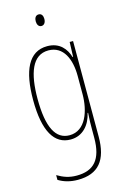

<svg xmlns="http://www.w3.org/2000/svg" viewBox="-142 -787 707 1091"><g transform="rotate(-15 211.0 -241.0)"><path d="M202 -724C182 -724 176 -706 176 -690C176 -672 184 -656 201 -656C217 -656 227 -670 227 -691C227 -707 221 -724 202 -724ZM202 -537C92 -537 46 -433 46 -262C46 -76 100 10 195 10C266 10 311 -43 326 -111H329C326 -70 326 -43 326 -12V35C326 163 275 217 175 217C130 217 98 205 62 184V212C95 232 132 242 175 242C297 242 352 173 352 35V-527H332L329 -440H326C311 -489 276 -537 202 -537ZM202 -512C291 -512 326 -426 326 -329V-221C326 -126 291 -15 195 -15C114 -15 72 -93 72 -262C72 -411 107 -512 202 -512Z"/></g></svg>

Font: Noto Sans Armenian ExtraCondensed Thin
Style: Regular
Weight: 100
Width: 2
Designer: Monotype Design Team
Foundry: Monotype Imaging Inc.
Version: Version 2.008